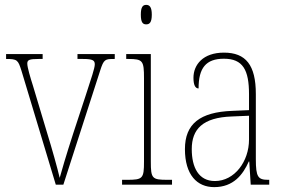

<svg xmlns="http://www.w3.org/2000/svg" viewBox="-20 -758 1168 788"><path d="M68 -468 209 0H240L391 -468C406 -515 411 -516 449 -516H451V-536H298V-516H321C361 -516 369 -510 369 -494C369 -478 355 -438 331 -364L281 -212C250 -116 232 -54 225 -28C216 -67 193 -149 175 -207L115 -407C105 -438 92 -482 92 -497C92 -512 100 -516 138 -516H155V-536H5V-516C51 -516 54 -512 68 -468Z M580 -658C594 -658 603 -666 603 -698C603 -729 594 -738 580 -738C566 -738 558 -729 558 -698C558 -666 566 -658 580 -658ZM481 0H686V-20H668C604 -20 599 -25 599 -95V-536H498V-516H507C566 -516 571 -509 571 -437V-95C571 -25 566 -20 501 -20H481Z M859 10C938 10 977 -41 1001 -95H1003L1009 0H1085V-20H1081C1039 -20 1030 -31 1030 -105V-372C1030 -491 989 -542 899 -542C813 -542 774 -492 774 -439C774 -410 781 -395 795 -395C795 -479 825 -517 899 -517C977 -517 1002 -471 1002 -371V-306L933 -303C801 -298 739 -250 739 -146C739 -40 789 10 859 10ZM862 -15C795 -15 767 -71 767 -146C767 -227 811 -276 932 -280L1002 -283V-185C1002 -96 943 -15 862 -15Z"/></svg>

Font: Noto Serif Bengali Condensed Thin
Style: Regular
Weight: 100
Width: 3
Designer: Juan Bruce, Universal Thirst, Indian Type Foundry and the Monotype Design Team.
Foundry: Monotype Imaging Inc.
Version: Version 2.003